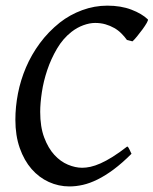

<svg xmlns="http://www.w3.org/2000/svg" viewBox="-20 -650 546 683"><path d="M505.9 -581.1Q507.8 -578.6 502 -568.4Q496.1 -558.1 486.8 -545.4Q477.5 -532.7 467.5 -520.5Q457.5 -508.3 451.2 -502.9L431.6 -507.8Q422.9 -520 411.6 -531.2Q400.4 -542.5 386.2 -550.5Q372.1 -558.6 355.2 -563.5Q338.4 -568.4 318.4 -568.4Q298.8 -568.4 276.6 -560.3Q254.4 -552.2 234.9 -537.1Q204.1 -513.2 182.9 -477.1Q161.6 -440.9 148.2 -401.1Q134.8 -361.3 128.9 -322Q123 -282.7 123 -252Q123 -198.7 137.2 -160.9Q151.4 -123 173.3 -99.1Q195.3 -75.2 221.7 -64.2Q248 -53.2 272.5 -53.2Q285.6 -53.2 301.8 -56.6Q317.9 -60.1 337.6 -68.8Q357.4 -77.6 380.9 -92.3Q404.3 -106.9 432.6 -128.9Q435.1 -127.9 437.3 -124.3Q439.5 -120.6 441.4 -116.5Q443.4 -112.3 445.1 -108.4Q446.8 -104.5 447.8 -103Q414.6 -69.8 384.8 -47.6Q355 -25.4 327.4 -11.7Q299.8 2 274.9 7.6Q250 13.2 227.1 13.2Q188.5 13.2 153.6 -2.7Q118.7 -18.6 92.3 -48.8Q65.9 -79.1 50.3 -123.3Q34.7 -167.5 34.7 -224.1Q34.7 -270 43.9 -317.6Q53.2 -365.2 72.5 -410.4Q91.8 -455.6 121.8 -496.3Q151.9 -537.1 192.9 -569.8Q228.5 -597.7 272.2 -613.8Q315.9 -629.9 361.8 -629.9Q410.2 -629.9 447.3 -615.7Q484.4 -601.6 505.9 -581.1Z"/></svg>

Font: Gentium Book Basic
Style: Italic
Weight: 400
Italic angle: -8°
Designer: J. Victor Gaultney and Annie Olsen
Foundry: SIL International
Version: Version 1.102; 2013; Maintenance release